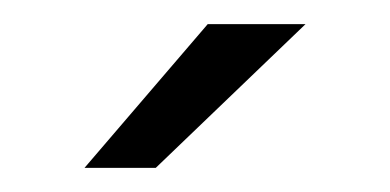

<svg xmlns="http://www.w3.org/2000/svg" viewBox="-20 -705 323 159"><path d="M152 -685H233L109 -566H50Z"/></svg>

Font: Blinker Light
Style: Regular
Weight: 300
Designer: Juergen Huber
Foundry: supertype
Version: Version 1.017;hotconv 1.0.117;makeotfexe 2.5.65602